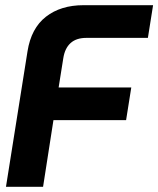

<svg xmlns="http://www.w3.org/2000/svg" viewBox="-20 -720 610 740"><path d="M3 0 86 -522Q100 -611 157 -655.5Q214 -700 302 -700H570L550 -574H313Q274 -574 252 -554Q230 -534 224 -496L206 -383H486L466 -257H186L146 0Z"/></svg>

Font: MuseoModerno Thin SemiBold
Style: Italic
Weight: 600
Italic angle: -9°
Version: Version 1.003